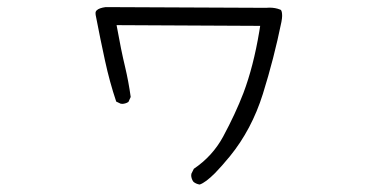

<svg xmlns="http://www.w3.org/2000/svg" viewBox="-20 -484 1040 530"><path d="M756.8 -423.3Q758.8 -434.1 758.8 -439.9Q758.8 -452.6 755.4 -456.5L753.4 -457.5Q740.2 -462.9 723.6 -462.9Q719.2 -462.9 714.4 -462.4L271.5 -464.4Q253.4 -461.9 247.1 -455.6Q243.7 -452.6 243.7 -447.8Q243.7 -442.9 245.1 -437.5Q256.8 -376.5 269.8 -316.9Q282.7 -257.3 300.8 -203.6L313 -197.8Q314.5 -197.3 317.6 -197.3Q320.8 -197.3 325.4 -198.5Q330.1 -199.7 334.5 -202.6L340.8 -216.3Q335 -258.3 325.2 -299.8Q314.5 -343.8 301.8 -414.6L698.2 -412.6L695.8 -397.5Q679.7 -300.8 651.9 -227.1Q629.9 -169.9 595.7 -106.4Q566.4 -52.7 515.1 -18.1L508.3 -4.4Q507.8 -2.9 507.8 0.5Q507.8 3.9 509.3 8.8Q510.7 13.7 514.2 18.1Q521.5 23.9 531.2 25.4Q547.4 20 573.7 -6.3Q591.8 -24.9 614.7 -52.7Q674.8 -126.5 705.6 -224.6Q736.3 -322.8 756.8 -423.3Z"/></svg>

Font: NaikaiFont
Style: ExtraLight
Weight: 200
Version: Version 1.89